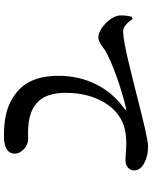

<svg xmlns="http://www.w3.org/2000/svg" viewBox="81 -841 768 970"><g transform="rotate(90 465.0 -356.0)"><path d="M667 8C710 8 756 -2 756 -47C756 -83 716 -114 684 -114C658 -114 582 -109 529 -138C496 -156 449 -193 449 -304C449 -467 527 -546 561 -570C610 -606 667 -610 710 -610C736 -610 766 -606 791 -606C821 -606 841 -626 841 -650C841 -675 822 -693 797 -704C773 -716 746 -720 718 -720C689 -720 591 -696 493 -671C329 -630 193 -594 138 -594C113 -594 93 -618 76 -642L65 -638C61 -624 57 -602 58 -578C60 -531 125 -469 168 -469C194 -469 214 -490 233 -502C289 -536 418 -583 527 -609C537 -612 538 -606 530 -601C424 -527 363 -407 363 -269C363 -147 405 -81 469 -40C527 -1 595 8 667 8Z"/></g></svg>

Font: GenRyuMin2 TW B
Style: Regular
Weight: 700
Version: Version 2.100;PS 2.1;hotconv 16.6.51;makeotf.lib2.5.65220 DE